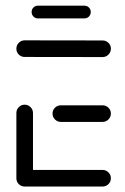

<svg xmlns="http://www.w3.org/2000/svg" viewBox="-20 -662 444 681"><path d="M38.1 -28.9V-261.1Q38.1 -273.3 46.7 -282Q55.2 -290.7 67.4 -290.7Q79.6 -290.7 88.3 -282Q97 -273.3 97 -261.1V-28.9ZM373.3 -29.6Q373.3 -17.4 364.6 -8.9Q355.9 -0.4 343.7 -0.4H67.4Q55.2 -0.4 46.7 -8.9Q38.1 -17.4 38.1 -29.6Q38.1 -41.9 46.7 -50.6Q55.2 -59.3 67.4 -59.3H343.7Q355.9 -59.3 364.6 -50.6Q373.3 -41.9 373.3 -29.6ZM166.3 -259.3Q166.3 -271.5 175 -280Q183.7 -288.5 195.9 -288.5H343.7Q355.9 -288.5 364.6 -280Q373.3 -271.5 373.3 -259.3Q373.3 -247 364.6 -238.3Q355.9 -229.6 343.7 -229.6H195.9Q183.7 -229.6 175 -238.3Q166.3 -247 166.3 -259.3ZM38.1 -489.3Q38.1 -501.5 46.7 -510.2Q55.2 -518.9 67.4 -518.9L343.7 -518.5Q355.9 -518.5 364.6 -510Q373.3 -501.5 373.3 -489.3Q373.3 -477 364.6 -468.3Q355.9 -459.6 343.7 -459.6L67.4 -460Q55.2 -460 46.7 -468.5Q38.1 -477 38.1 -489.3ZM92.2 -619.3Q92.2 -628.9 98.7 -635.4Q105.2 -641.9 114.8 -641.9H279.3Q288.9 -641.9 295.4 -635.4Q301.9 -628.9 301.9 -619.3Q301.9 -610 295.4 -603.3Q288.9 -596.7 279.3 -596.7H114.8Q105.2 -596.7 98.7 -603.3Q92.2 -610 92.2 -619.3Z"/></svg>

Font: 26F Galaxy Sans Medium
Style: Regular
Weight: 500
Designer: C₂₉H₂₅N₃O₅
Version: Version 1.100